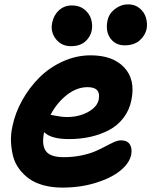

<svg xmlns="http://www.w3.org/2000/svg" viewBox="-20 -854 694 881"><path d="M551.8 -646Q509.8 -646 486.6 -678Q463.4 -710 473.1 -758.8Q479.5 -791 507.1 -812.5Q534.7 -834 567.9 -834Q599.1 -834 620.6 -816.2Q642.1 -798.3 649.7 -772.9Q657.2 -747.6 652.8 -721.2Q646 -690.4 620.4 -668.2Q594.7 -646 551.8 -646ZM305.2 -642.1Q262.2 -642.1 236.6 -674.6Q210.9 -707 219.2 -749Q226.6 -785.2 251 -807.1Q275.4 -829.1 310.1 -829.1Q344.2 -829.1 367.2 -810.8Q390.1 -792.5 397.9 -766.6Q405.8 -740.7 400.9 -713.9Q394.5 -683.6 370.4 -662.8Q346.2 -642.1 305.2 -642.1ZM266.1 6.8Q219.2 6.8 180.4 -3.7Q141.6 -14.2 114.7 -33.2Q87.9 -52.2 68.4 -78.4Q48.8 -104.5 40.5 -135.7Q32.2 -167 30.5 -202.4Q28.8 -237.8 37.1 -274.9Q49.8 -336.4 82.3 -394.5Q114.7 -452.6 160.9 -498.5Q207 -544.4 268.6 -572.3Q330.1 -600.1 396 -600.1Q498 -600.1 550 -544.4Q602.1 -488.8 583 -395Q573.7 -348.1 546.1 -312.5Q518.6 -276.9 478.8 -256.3Q439 -235.8 393.3 -225.8Q347.7 -215.8 296.9 -215.8Q214.4 -215.8 183.1 -247.1L182.1 -246.1Q170.4 -188.5 190.7 -160.6Q210.9 -132.8 272 -132.8Q315.9 -132.8 354 -140.9Q392.1 -148.9 417.7 -160.2Q443.4 -171.4 464.1 -182.6Q484.9 -193.8 502.9 -201.9Q521 -210 535.2 -210Q563.5 -210 575.4 -191.9Q587.4 -173.8 582 -144Q574.2 -106 533 -71.8Q491.7 -37.6 420.7 -15.4Q349.6 6.8 266.1 6.8ZM381.8 -454.1Q332.5 -454.1 286.9 -418.5Q241.2 -382.8 211.9 -327.1Q215.3 -327.1 240.2 -322Q265.1 -316.9 286.1 -316.9Q341.8 -316.9 384.3 -340.3Q426.8 -363.8 433.1 -397.9Q443.8 -454.1 381.8 -454.1Z"/></svg>

Font: Shantell Sans Irregular Bouncy
Style: Bold Italic
Weight: 700
Italic angle: -11.31°
Designer: Stephen Nixon, Anya Danilova, Shantell Martin
Foundry: Arrow Type
Version: Version 1.006;[9816181b4]